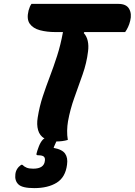

<svg xmlns="http://www.w3.org/2000/svg" viewBox="-20 -720 693 988"><path d="M329 0Q316 4 300.5 6Q285 8 270 8Q266 16 263 23.5Q260 31 258 35L256 41Q300 49 315 70.5Q330 92 325 127Q317 192 272 220Q227 248 156 248Q95 248 75 229Q55 210 59 177Q62 147 89 128H95Q105 138 117.5 143Q130 148 151 148Q207 148 211 107Q213 92 205 85.5Q197 79 176 79Q165 79 168 70Q171 57 179.5 34.5Q188 12 200 -1Q203 -5 209 -7Q184 -22 176 -50.5Q168 -79 174 -115Q183 -172 200 -223.5Q217 -275 236.5 -326Q256 -377 274 -433Q292 -489 304 -555H265Q221 -555 185.5 -564.5Q150 -574 133 -598Q116 -622 127 -666Q133 -688 142 -700H589Q630 -700 644.5 -674.5Q659 -649 650 -613Q646 -596 639 -581Q632 -566 624 -555H414L411 -550Q426 -534 431.5 -509.5Q437 -485 433 -455Q426 -396 405 -336.5Q384 -277 362.5 -217Q341 -157 330 -96Q326 -73 325.5 -48Q325 -23 329 0Z"/></svg>

Font: Recursive Sn Csl St XBd
Style: Italic
Weight: 800
Italic angle: -15°
Version: Version 1.079;hotconv 1.0.112;makeotfexe 2.5.65598; ttfautoh